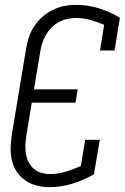

<svg xmlns="http://www.w3.org/2000/svg" viewBox="-20 -763 515 791"><path d="M184 8Q157 8 131.5 1.5Q106 -5 84.5 -19.5Q63 -34 49 -55.5Q35 -77 29 -102.5Q23 -128 24 -155Q25 -182 29 -210L87 -560Q91 -584 98.5 -608Q106 -632 120 -653.5Q134 -675 153.5 -692.5Q173 -710 196 -721.5Q219 -733 243.5 -738Q268 -743 292 -743Q342 -743 388 -728.5Q434 -714 474 -690L452 -555H392L409 -661Q382 -672 353 -680.5Q324 -689 293 -689Q275 -689 257 -685Q239 -681 222.5 -672Q206 -663 192.5 -649.5Q179 -636 169.5 -620Q160 -604 154.5 -586.5Q149 -569 146 -551L120 -395H300L291 -340H111L88 -201Q85 -182 84.5 -163.5Q84 -145 87 -127.5Q90 -110 98.5 -94Q107 -78 120 -67Q133 -56 150.5 -51Q168 -46 187 -46Q218 -46 250 -55.5Q282 -65 313 -79L331 -187H391L367 -45Q324 -20 277 -6Q230 8 184 8Z"/></svg>

Font: Iosevka QP Light
Style: Italic
Weight: 300
Italic angle: -9°
Designer: Belleve Invis
Foundry: Belleve Invis
Version: Version 20.0.0; ttfautohint (v1.8.4)